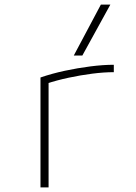

<svg xmlns="http://www.w3.org/2000/svg" viewBox="-20 -810 590 830"><path d="M155 -475Q204 -492 260 -504Q316 -516 371 -523Q426 -530 472 -530V-498Q429 -498 378.5 -491.5Q328 -485 276.5 -474Q225 -463 180 -448L190 -465V0H155ZM336 -570H299L416 -790H457Z"/></svg>

Font: M PLUS Code Latin SemiExpanded ExtraLight
Style: Regular
Weight: 250
Width: 6
Designer: Coji Morishita
Foundry: UNDERFOREST DESIGN
Version: Version 1.002; ttfautohint (v1.8.3)